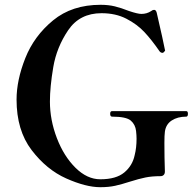

<svg xmlns="http://www.w3.org/2000/svg" viewBox="-20 -767 816 800"><path d="M49 -352Q49 -433 85.5 -525Q122 -617 201 -682Q280 -747 399 -747Q432 -747 458.5 -740.5Q485 -734 518 -721Q554 -709 569 -709Q592 -709 610 -721Q616 -726 622 -726Q630 -726 633 -714Q662 -588 666 -565L668 -556Q662 -548 659 -547H656Q650 -547 645 -553Q612 -601 581.5 -633.5Q551 -666 506.5 -689Q462 -712 403 -712Q312 -712 264 -641Q216 -570 202 -487.5Q188 -405 188 -344Q188 -267 217 -191.5Q246 -116 294.5 -68Q343 -20 398 -20Q464 -20 498 -48.5Q532 -77 541 -120Q549 -151 549 -189Q549 -203 547 -221Q544 -248 525 -264.5Q506 -281 447 -281Q439 -281 439 -293Q439 -304 447 -304H756Q763 -304 763 -293Q763 -281 756 -281Q720 -281 695.5 -265Q671 -249 667 -218Q665 -204 665 -171Q665 -110 667 -54V-52Q667 -43 662 -38Q657 -33 649 -33Q613 -33 586 -27.5Q559 -22 521 -10Q487 1 460 7Q433 13 398 13Q338 13 256 -23.5Q174 -60 111.5 -142Q49 -224 49 -352Z"/></svg>

Font: Shippori Mincho B1
Style: Bold
Weight: 700
Designer: FONTDASU
Foundry: FONTDASU / Google Inc. / but / Adobe
Version: Version 3.110; ttfautohint (v1.8.3)